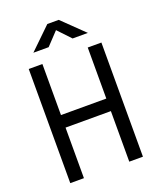

<svg xmlns="http://www.w3.org/2000/svg" viewBox="-162 -997 909 1096"><g transform="rotate(-20 293.0 -449.0)"><path d="M430.7 0H513.7V-693.4H430.7V-383.3H155.3V-693.4H72.3V0H155.3V-307.1H430.7ZM128.9 -771.5H221.7L294.4 -848.6L367.2 -771.5H460L329.1 -898.4H259.8Z"/></g></svg>

Font: Cascadia Code SemiLight
Style: Regular
Weight: 350
Monospace: yes
Designer: Aaron Bell
Foundry: Saja Typeworks
Version: Version 2404.023